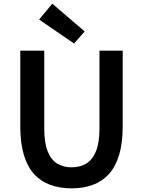

<svg xmlns="http://www.w3.org/2000/svg" viewBox="-20 -1016 780 1050"><path d="M371 14Q307 14 255 -5Q203 -24 166.5 -64Q130 -104 110.5 -169Q91 -234 91 -324V-739H222V-314Q222 -235 241 -188Q260 -141 293.5 -121Q327 -101 371 -101Q417 -101 451 -121Q485 -141 504.5 -188Q524 -235 524 -314V-739H651V-324Q651 -234 631.5 -169Q612 -104 575.5 -64Q539 -24 487.5 -5Q436 14 371 14ZM385 -778 194 -909 266 -996 443 -844Z"/></svg>

Font: Noto Sans JP SemiBold
Style: Regular
Weight: 600
Designer: Ryoko NISHIZUKA  (kana, bopomofo & ideographs); Paul D. Hunt (Latin, Greek & Cyrillic); Sandoll Communications , Soo-you
Foundry: Adobe
Version: Version 2.004-H2;hotconv 1.0.118;makeotfexe 2.5.65603